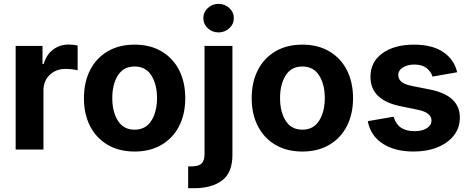

<svg xmlns="http://www.w3.org/2000/svg" viewBox="-20 -788 2480 1012"><path d="M62.5 0V-545.9H204.1V-450.7H210Q225.1 -501 260.5 -527.1Q295.9 -553.2 341.8 -553.2Q366.7 -553.2 389.2 -548.3V-417.5Q379.4 -420.4 360.6 -422.6Q341.8 -424.8 325.7 -424.8Q274.9 -424.8 241.9 -393.1Q209 -361.3 209 -310.5V0Z M689.5 10.7Q607.4 10.7 547.4 -24.7Q487.3 -60.1 454.8 -123.3Q422.4 -186.5 422.4 -270.5Q422.4 -355 454.8 -418.5Q487.3 -481.9 547.4 -517.3Q607.4 -552.7 689.5 -552.7Q771.5 -552.7 831.5 -517.3Q891.6 -481.9 924.1 -418.5Q956.5 -355 956.5 -270.5Q956.5 -186.5 924.1 -123.3Q891.6 -60.1 831.5 -24.7Q771.5 10.7 689.5 10.7ZM689.5 -104.5Q748 -104.5 777.8 -151.9Q807.6 -199.2 807.6 -271Q807.6 -343.3 777.8 -390.4Q748 -437.5 689.5 -437.5Q630.9 -437.5 601.3 -390.4Q571.8 -343.3 571.8 -271Q571.8 -199.2 601.3 -151.9Q630.9 -104.5 689.5 -104.5Z M1058.1 -545.9H1205.1V27.8Q1205.1 122.1 1150.6 163.1Q1096.2 204.1 1001.5 204.1H971.7V88.9H991.2Q1027.8 88.9 1043 73Q1058.1 57.1 1058.1 25.9ZM1131.8 -617.2Q1098.6 -617.2 1075.2 -639.2Q1051.8 -661.1 1051.8 -692.4Q1051.8 -723.6 1075.2 -745.6Q1098.6 -767.6 1131.8 -767.6Q1165 -767.6 1188.7 -745.6Q1212.4 -723.6 1212.4 -692.4Q1212.4 -661.1 1188.7 -639.2Q1165 -617.2 1131.8 -617.2Z M1573.7 10.7Q1491.7 10.7 1431.6 -24.7Q1371.6 -60.1 1339.1 -123.3Q1306.6 -186.5 1306.6 -270.5Q1306.6 -355 1339.1 -418.5Q1371.6 -481.9 1431.6 -517.3Q1491.7 -552.7 1573.7 -552.7Q1655.8 -552.7 1715.8 -517.3Q1775.9 -481.9 1808.3 -418.5Q1840.8 -355 1840.8 -270.5Q1840.8 -186.5 1808.3 -123.3Q1775.9 -60.1 1715.8 -24.7Q1655.8 10.7 1573.7 10.7ZM1573.7 -104.5Q1632.3 -104.5 1662.1 -151.9Q1691.9 -199.2 1691.9 -271Q1691.9 -343.3 1662.1 -390.4Q1632.3 -437.5 1573.7 -437.5Q1515.1 -437.5 1485.6 -390.4Q1456.1 -343.3 1456.1 -271Q1456.1 -199.2 1485.6 -151.9Q1515.1 -104.5 1573.7 -104.5Z M2159.7 10.7Q2061 10.7 1996.8 -31.2Q1932.6 -73.2 1918.5 -149.4L2054.7 -172.9Q2075.7 -96.7 2164.1 -96.7Q2206.1 -96.7 2230.2 -112.5Q2254.4 -128.4 2254.4 -152.8Q2254.4 -194.3 2184.1 -209L2089.8 -228.5Q1932.6 -260.7 1932.6 -383.3Q1932.6 -461.9 1995.6 -507.3Q2058.6 -552.7 2162.1 -552.7Q2259.3 -552.7 2316.9 -513.2Q2374.5 -473.6 2389.6 -407.2L2259.8 -384.3Q2251 -412.1 2227.5 -429.9Q2204.1 -447.8 2164.1 -447.8Q2127.9 -447.8 2103.5 -432.4Q2079.1 -417 2079.1 -392.6Q2079.1 -372.1 2095 -357.7Q2110.8 -343.3 2149.4 -335.4L2247.6 -315.9Q2403.8 -284.2 2403.8 -168.5Q2403.8 -114.7 2372.6 -74.5Q2341.3 -34.2 2286.1 -11.7Q2231 10.7 2159.7 10.7Z"/></svg>

Font: Inter-Bold
Style: Bold
Weight: 700
Designer: Rasmus Andersson
Foundry: rsms
Version: Version 4.000;git-a52131595